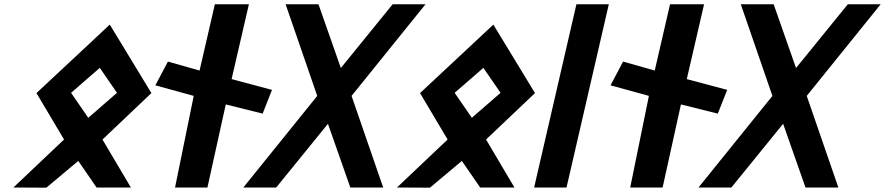

<svg xmlns="http://www.w3.org/2000/svg" viewBox="-20 -880 4153 901"><path d="M529 -444.4 394.2 -327.2 313.5 -444.4 448.3 -561.5ZM151.1 -443.2 280.5 -225.3 42.8 -0.1 197.6 0.7 347.3 -124.8 433.3 0H594.2L460.9 -225.3L690.5 -443.2L495.2 -764.6Z M1212.5 -346.8 1256.5 -458.2 1066.9 -508.8 1148 -860H988.3L916.5 -548.9L768 -591L709 -479.6L889.1 -430.1L801.4 0H953.4L1039.5 -390Z M1629.8 -430 1976.8 -860H1822.6L1579.5 -560.9L1474.5 -860H1320.3L1468.7 -430L1121.8 0H1276L1519 -299.1L1624 0H1778.2Z M2329 -444.4 2194.2 -327.2 2113.5 -444.4 2248.3 -561.5ZM1951.1 -443.2 2080.5 -225.3 1842.8 -0.1 1997.6 0.7 2147.3 -124.8 2233.3 0H2394.2L2260.9 -225.3L2490.5 -443.2L2295.2 -764.6Z M2638.5 0 2837 -860H2685L2486.5 0Z M3348.5 -346.8 3392.5 -458.2 3202.9 -508.8 3284 -860H3124.3L3052.5 -548.9L2904 -591L2845 -479.6L3025.1 -430.1L2937.4 0H3089.4L3175.5 -390Z M3765.8 -430 4112.8 -860H3958.6L3715.5 -560.9L3610.5 -860H3456.3L3604.7 -430L3257.8 0H3412L3655 -299.1L3760 0H3914.2Z"/></svg>

Font: Stormning
Style: BoldObl
Weight: 400
Designer: Robert Jablonski, Mew Too
Foundry: Cannot Into Space Fonts
Version: Version 0.90